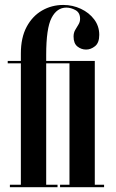

<svg xmlns="http://www.w3.org/2000/svg" viewBox="-20 -776 480 796"><path d="M21 0V-10H66.5V-513.5H12V-523.5H66.5V-554.5Q66.5 -620 90.5 -664.8Q114.5 -709.5 154.5 -732.5Q194.5 -755.5 242.5 -755.5Q281 -755.5 315.2 -739.5Q349.5 -723.5 370.5 -695.5Q391.5 -667.5 391.5 -631.5Q391.5 -598.5 374 -584.5Q356.5 -570.5 337 -570.5Q317 -570.5 301 -583.2Q285 -596 285 -624.5Q285 -640 291.8 -651.8Q298.5 -663.5 305.2 -674.2Q312 -685 312 -698Q312 -723.5 293 -734Q274 -744.5 255 -744.5Q216 -744.5 193.8 -701.8Q171.5 -659 171.5 -548.5V-523.5H373V-10H411.5V0H229V-10H268V-513.5H171.5V-10H218.5V0Z"/></svg>

Font: Imbue 100pt SemiBold
Style: Regular
Weight: 600
Designer: Tyler Finck
Foundry: Etcetera Type Company
Version: Version 1.102; ttfautohint (v1.8.3)